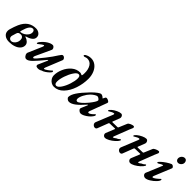

<svg xmlns="http://www.w3.org/2000/svg" viewBox="212 -1816 2944 2944"><g transform="rotate(45 1684.5 -343.5)"><path d="M19 -93Q19 -112 25 -133Q45 -204 71 -264Q109 -348 166 -387.5Q223 -427 301 -427Q342 -427 374 -403Q406 -379 406 -338Q406 -297 368.5 -269.5Q331 -242 277 -228Q273 -226 273 -223.5Q273 -221 278 -219Q315 -209 342 -183.5Q369 -158 369 -125Q369 -84 340.5 -52Q312 -20 263 -3Q214 14 154 14Q92 14 55.5 -15.5Q19 -45 19 -93ZM307 -343Q307 -363 297.5 -376.5Q288 -390 270 -390Q207 -390 170 -254L163 -228V-225Q163 -217 172 -217Q204 -220 235.5 -238Q267 -256 287 -284Q307 -312 307 -343ZM258 -131Q258 -162 243 -179Q228 -196 202 -196Q177 -196 161.5 -187Q146 -178 140 -155L119 -84Q117 -79 117 -68Q117 -47 131.5 -32.5Q146 -18 168 -18Q188 -18 209 -33Q230 -48 244 -74Q258 -100 258 -131Z M469 -55Q469 -63 472 -70L570 -296Q577 -314 577 -320Q577 -330 569 -330Q561 -330 536 -312.5Q511 -295 493 -279Q485 -271 477 -271Q469 -271 469 -278Q469 -294 485 -313Q526 -365 575.5 -396.5Q625 -428 664 -428Q679 -428 693 -411.5Q707 -395 707 -378Q707 -373 705 -367Q685 -327 650 -247L590 -118Q582 -100 582 -89Q582 -75 593 -75Q606 -75 633 -106Q660 -137 718 -210Q752 -252 786 -300.5Q820 -349 839 -380Q854 -404 865 -415.5Q876 -427 888 -427Q906 -427 921 -411.5Q936 -396 936 -380Q936 -377 934 -371L825 -101Q821 -92 821 -83Q821 -73 828 -73Q841 -73 877.5 -99Q914 -125 937 -148Q940 -151 941 -151Q945 -151 949 -147Q953 -143 953 -138Q953 -124 929 -100Q905 -76 873 -55Q841 -34 819 -30Q790 -11 756 -11Q735 -11 720 -18Q716 -19 712.5 -26Q709 -33 709 -41Q709 -49 711 -52L724 -81Q765 -171 778 -204Q779 -206 779 -209Q779 -214 775 -214Q771 -214 766 -208Q673 -94 619.5 -40Q566 14 527 14Q505 14 487 -9Q469 -32 469 -55Z M1002 -115Q1002 -181 1034 -254.5Q1066 -328 1124.5 -377.5Q1183 -427 1257 -427Q1272 -427 1294 -416Q1301 -412 1307 -416Q1310 -421 1311.5 -435Q1313 -449 1313 -461Q1316 -545 1282.5 -600.5Q1249 -656 1184 -656Q1170 -656 1150.5 -649Q1131 -642 1127 -642Q1120 -642 1115 -645Q1110 -648 1110 -653Q1110 -663 1126 -674Q1170 -701 1223 -701Q1279 -701 1323 -667.5Q1367 -634 1391.5 -576Q1416 -518 1416 -448Q1416 -340 1380.5 -232.5Q1345 -125 1278.5 -55.5Q1212 14 1125 14Q1095 14 1066.5 -2.5Q1038 -19 1020 -48.5Q1002 -78 1002 -115ZM1296 -335Q1296 -364 1287.5 -378Q1279 -392 1259 -392Q1228 -392 1191.5 -337.5Q1155 -283 1129.5 -208Q1104 -133 1104 -80Q1104 -22 1141 -22Q1174 -22 1210.5 -76Q1247 -130 1271.5 -205.5Q1296 -281 1296 -335Z M1394 -34Q1394 -82 1439 -150Q1484 -218 1583 -321Q1629 -368 1666 -395Q1703 -422 1721 -422Q1731 -422 1744.5 -416Q1758 -410 1770 -399Q1779 -389 1780 -389Q1782 -389 1783 -390Q1784 -391 1786 -395Q1791 -405 1796.5 -414.5Q1802 -424 1802 -426Q1804 -431 1809.5 -434.5Q1815 -438 1822 -438Q1841 -438 1862.5 -425.5Q1884 -413 1884 -402Q1884 -393 1881 -387L1777 -107Q1774 -100 1774 -93Q1774 -78 1788 -78Q1802 -78 1826.5 -95.5Q1851 -113 1873 -138Q1877 -142 1879 -142Q1884 -142 1887 -138Q1890 -134 1890 -127Q1890 -116 1872.5 -92.5Q1855 -69 1830 -47Q1796 -19 1763 -2.5Q1730 14 1707 14Q1687 14 1667.5 -2Q1648 -18 1648 -35Q1648 -45 1654 -58Q1653 -61 1693 -149Q1695 -155 1695 -156Q1695 -160 1692.5 -161Q1690 -162 1687 -159Q1606 -67 1551 -26.5Q1496 14 1452 14Q1432 14 1413 -1.5Q1394 -17 1394 -34ZM1682 -197Q1716 -239 1736 -271.5Q1756 -304 1756 -319Q1756 -327 1738 -342Q1718 -357 1705 -357Q1689 -357 1660.5 -339.5Q1632 -322 1607 -298Q1569 -260 1540.5 -205Q1512 -150 1512 -113Q1512 -97 1519.5 -87.5Q1527 -78 1541 -78Q1560 -78 1599 -111Q1638 -144 1682 -197Z M1960 -37Q1960 -48 1965 -60L2073 -326Q2077 -338 2077 -342Q2077 -351 2067 -351Q2055 -351 2034 -341.5Q2013 -332 1989 -316Q1985 -312 1978 -312Q1971 -312 1972 -320Q1973 -336 2004 -362Q2035 -388 2077 -407.5Q2119 -427 2149 -427Q2165 -427 2176.5 -412Q2188 -397 2188 -378Q2188 -370 2185 -361L2141 -249L2140 -243Q2140 -237 2148 -237L2254 -239Q2260 -239 2263.5 -241.5Q2267 -244 2270 -252L2324 -380Q2333 -400 2365 -413.5Q2397 -427 2415 -427Q2425 -427 2430 -420Q2435 -413 2434 -400Q2434 -397 2425.5 -379.5Q2417 -362 2408 -339L2317 -104Q2308 -82 2315 -79Q2331 -77 2368 -108Q2374 -108 2391.5 -119.5Q2409 -131 2420 -142Q2422 -143 2424 -142.5Q2426 -142 2427 -140Q2433 -135 2431 -125Q2417 -97 2380.5 -64Q2344 -31 2303 -8.5Q2262 14 2232 14Q2214 14 2200.5 -0.5Q2187 -15 2187 -33Q2187 -41 2190 -48L2245 -183L2247 -192Q2247 -197 2240 -197L2132 -194Q2119 -194 2115 -184L2047 -7Q2043 3 2034 8.5Q2025 14 2013 14Q1993 14 1976 -2.5Q1959 -19 1960 -37Z M2507 -37Q2507 -48 2512 -60L2620 -326Q2624 -338 2624 -342Q2624 -351 2614 -351Q2602 -351 2581 -341.5Q2560 -332 2536 -316Q2532 -312 2525 -312Q2518 -312 2519 -320Q2520 -336 2551 -362Q2582 -388 2624 -407.5Q2666 -427 2696 -427Q2712 -427 2723.5 -412Q2735 -397 2735 -378Q2735 -370 2732 -361L2688 -249L2687 -243Q2687 -237 2695 -237L2801 -239Q2807 -239 2810.5 -241.5Q2814 -244 2817 -252L2871 -380Q2880 -400 2912 -413.5Q2944 -427 2962 -427Q2972 -427 2977 -420Q2982 -413 2981 -400Q2981 -397 2972.5 -379.5Q2964 -362 2955 -339L2864 -104Q2855 -82 2862 -79Q2878 -77 2915 -108Q2921 -108 2938.5 -119.5Q2956 -131 2967 -142Q2969 -143 2971 -142.5Q2973 -142 2974 -140Q2980 -135 2978 -125Q2964 -97 2927.5 -64Q2891 -31 2850 -8.5Q2809 14 2779 14Q2761 14 2747.5 -0.5Q2734 -15 2734 -33Q2734 -41 2737 -48L2792 -183L2794 -192Q2794 -197 2787 -197L2679 -194Q2666 -194 2662 -184L2594 -7Q2590 3 2581 8.5Q2572 14 2560 14Q2540 14 2523 -2.5Q2506 -19 2507 -37Z M3052 -33Q3052 -45 3056 -53Q3084 -115 3140 -253L3164 -312Q3166 -320 3160 -320Q3142 -320 3091 -287Q3084 -283 3080 -283Q3068 -283 3068 -290Q3068 -302 3097.5 -329.5Q3127 -357 3168 -384.5Q3209 -412 3241 -425Q3247 -427 3250 -427Q3267 -427 3282 -411.5Q3297 -396 3292 -384L3177 -103Q3173 -96 3173 -83Q3173 -79 3176 -76.5Q3179 -74 3182 -74Q3196 -74 3228 -98Q3260 -122 3287 -149Q3290 -152 3291 -152Q3295 -152 3298 -148.5Q3301 -145 3301 -141Q3301 -118 3266 -80.5Q3231 -43 3184.5 -14.5Q3138 14 3105 14Q3084 14 3068 -1Q3052 -16 3052 -33ZM3249 -557Q3249 -588 3270.5 -611.5Q3292 -635 3324 -635Q3344 -635 3356.5 -618.5Q3369 -602 3369 -580Q3369 -551 3347 -529Q3325 -507 3296 -507Q3276 -507 3262.5 -522Q3249 -537 3249 -557Z"/></g></svg>

Font: EB Garamond SemiBold
Style: Italic
Weight: 600
Italic angle: -17.2°
Designer: Georg Duffner and Octavio Pardo
Foundry: Georg Duffner
Version: Version 1.000